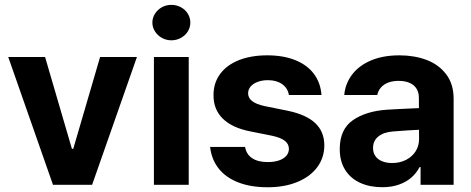

<svg xmlns="http://www.w3.org/2000/svg" viewBox="-20 -767 1956 797"><path d="M362.4 0H199.9L14.2 -530.4H167.1L278.5 -149.3H284.1L395.5 -530.4H548.4Z M618.9 -530.4H763.4V0H618.9ZM612.5 -673.3Q612.5 -693.1 623.4 -710.2Q634.2 -727.2 652.1 -737Q670.1 -746.8 691.5 -746.8Q712.7 -746.8 730.9 -737Q749.1 -727.2 759.6 -710.2Q770.1 -693.1 770.1 -673.3Q770.1 -653.4 759.6 -636.5Q749.1 -619.6 730.9 -609.7Q712.7 -599.7 691.5 -599.7Q670.1 -599.7 652.1 -609.7Q634.2 -619.6 623.4 -636.5Q612.5 -653.4 612.5 -673.3Z M1092.2 -434.2Q1068.9 -434.2 1050.2 -427.4Q1031.6 -420.5 1020.7 -408.2Q1009.8 -395.8 1010 -380.2Q1009.6 -361.4 1025.9 -348Q1042.1 -334.6 1078.2 -326.7L1173.6 -307.4Q1250.6 -291.5 1288.3 -256.2Q1326.1 -220.9 1326.3 -163.7Q1326.1 -112.2 1296.8 -72.8Q1267.4 -33.5 1214.3 -11.6Q1161.2 10.3 1091.4 10.3Q1020.6 10.3 968.9 -9.9Q917.2 -30.1 887.6 -67.6Q858 -105.1 852.1 -157.2H997.3Q1002.6 -126.1 1026.9 -110.2Q1051.1 -94.2 1091.6 -94.2Q1117.7 -94.2 1137.6 -100.9Q1157.5 -107.6 1168.3 -120Q1179.1 -132.4 1179.3 -149.1Q1179.1 -169.8 1161.7 -183Q1144.3 -196.2 1107.2 -204L1019.2 -221.5Q943.5 -236.4 904.7 -274.7Q865.9 -313 866.3 -371.8Q866.1 -422.2 893.6 -459.7Q921.1 -497.2 971.6 -517.3Q1022.2 -537.3 1089.8 -537.3Q1156.2 -537.3 1205.7 -517.4Q1255.2 -497.5 1283 -460.4Q1310.8 -423.3 1314.5 -372.7H1179.3Q1174.4 -401.2 1151.3 -417.7Q1128.2 -434.2 1092.2 -434.2Z M1610.9 -221.3Q1572.3 -218.1 1550.4 -200.4Q1528.5 -182.7 1528.5 -152.7Q1528.5 -132.6 1538.6 -118.6Q1548.6 -104.6 1566.6 -97.4Q1584.5 -90.3 1607.8 -90.3Q1640.2 -90.3 1665.8 -103.5Q1691.3 -116.7 1705.5 -139.3Q1719.6 -161.9 1719.6 -189.6L1718.8 -360.9Q1718.8 -383.2 1708.9 -399.1Q1698.9 -415 1680.1 -423.1Q1661.2 -431.3 1634.6 -431.3Q1610.2 -431.3 1591.8 -424.3Q1573.4 -417.3 1561.7 -404.2Q1549.9 -391 1546 -372.7H1409Q1413.2 -419.5 1441.3 -457Q1469.3 -494.4 1519.5 -515.9Q1569.6 -537.3 1638 -537.3Q1699.6 -537.3 1750.2 -518.4Q1800.9 -499.5 1831.9 -458.9Q1863 -418.3 1863 -357.3V0H1725.8V-73.4H1721.7Q1708.4 -47.9 1687 -29.5Q1665.7 -11.1 1635.4 -0.5Q1605.1 10.1 1566.6 10.1Q1515.2 10.1 1475.4 -7.9Q1435.6 -25.9 1413 -61.5Q1390.3 -97.2 1390.3 -148.2Q1390.3 -230.4 1445 -268.2Q1499.6 -305.9 1587.3 -311.7Q1609.2 -313 1641.8 -314.7Q1674.4 -316.3 1700.8 -317.4Q1715.9 -318.2 1725.5 -318.4L1726.5 -228.7Q1710.4 -228 1673.2 -225.8Q1636 -223.6 1610.9 -221.3Z"/></svg>

Font: Pretendard Variable
Style: Regular
Weight: 400
Designer: Base glyphs from Inter by Rasmus Andersson; Hangul glyphs from Noto Sans CJK(Source Han Sans) by Jang Soo-young and Kang
Foundry: Kil Hyung-jin
Version: Version 1.100;FEAKit 1.0